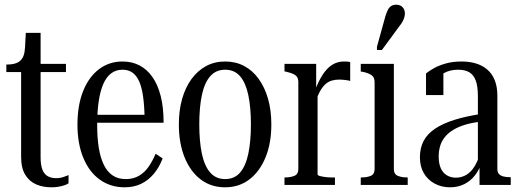

<svg xmlns="http://www.w3.org/2000/svg" viewBox="-20 -788 2211 818"><path d="M7 -481V-513H9Q34 -513 50.5 -519.5Q67 -526 76 -541.5Q85 -557 86 -582L113 -516H261V-481ZM153 -117Q153 -84 161 -64.5Q169 -45 184 -37Q199 -29 218 -29Q238 -29 252 -34.5Q266 -40 272 -42V-7Q265 -2 254 1.5Q243 5 229.5 7.5Q216 10 199 10Q163 10 134 -2.5Q105 -15 87.5 -43.5Q70 -72 70 -120V-516L83 -520L90 -648H153Z M394 -256Q394 -200 401 -157.5Q408 -115 422.5 -85.5Q437 -56 460 -40.5Q483 -25 516 -25Q548 -25 572 -39Q596 -53 613 -77.5Q630 -102 643 -133L673 -113Q658 -74 634.5 -46.5Q611 -19 580.5 -4.5Q550 10 511 10Q451 10 405.5 -22.5Q360 -55 335 -115.5Q310 -176 310 -257Q310 -339 334 -399.5Q358 -460 401.5 -493Q445 -526 502 -526Q542 -526 574 -509.5Q606 -493 629 -460.5Q652 -428 664.5 -379.5Q677 -331 677 -265H373V-299H616L596 -287Q595 -339 589.5 -377.5Q584 -416 573 -441Q562 -466 544.5 -478.5Q527 -491 502 -491Q474 -491 453.5 -475.5Q433 -460 420 -430Q407 -400 400.5 -356Q394 -312 394 -256Z M1136 -258Q1136 -178 1111.5 -118Q1087 -58 1043 -24Q999 10 939 10Q879 10 835 -23.5Q791 -57 766.5 -117.5Q742 -178 742 -258Q742 -318 756 -367Q770 -416 796 -451.5Q822 -487 858 -506.5Q894 -526 939 -526Q984 -526 1020 -507Q1056 -488 1082 -452Q1108 -416 1122 -367Q1136 -318 1136 -258ZM829 -258Q829 -186 840 -133.5Q851 -81 875.5 -53Q900 -25 939 -25Q979 -25 1003 -53Q1027 -81 1038 -133.5Q1049 -186 1049 -258Q1049 -330 1038 -382.5Q1027 -435 1003 -463Q979 -491 939 -491Q900 -491 875.5 -463Q851 -435 840 -382.5Q829 -330 829 -258Z M1472 -523V-443Q1467 -445 1459.5 -446Q1452 -447 1443.5 -448Q1435 -449 1426 -449Q1408 -449 1393 -444.5Q1378 -440 1365.5 -428.5Q1353 -417 1342.5 -397.5Q1332 -378 1323 -347L1320 -397Q1336 -441 1354.5 -469.5Q1373 -498 1395.5 -512Q1418 -526 1445 -526Q1454 -526 1461 -525.5Q1468 -525 1472 -523ZM1192 0V-32H1193Q1218 -32 1234.5 -39Q1251 -46 1251 -68V-437Q1251 -452 1245.5 -460Q1240 -468 1229 -473Q1218 -478 1201 -482L1192 -484V-516H1327V-398L1333 -405V-46Q1333 -41 1341.5 -38.5Q1350 -36 1364 -34Q1378 -32 1392 -32H1407V0Z M1658 -516V-68Q1658 -46 1674.5 -39Q1691 -32 1716 -32H1717V0H1517V-32H1519Q1544 -32 1560 -39Q1576 -46 1576 -68V-437Q1576 -458 1564 -467Q1552 -476 1526 -482L1517 -483V-516ZM1622 -719Q1627 -735 1632.5 -746Q1638 -757 1647 -762.5Q1656 -768 1668 -768Q1685 -768 1695 -757.5Q1705 -747 1705 -731Q1705 -723 1702.5 -714Q1700 -705 1695 -696Q1690 -687 1682 -677L1607 -575H1586V-589Z M2033 -303 2032 -270Q1993 -266 1963 -257Q1933 -248 1911.5 -235Q1890 -222 1876 -205Q1862 -188 1855.5 -167Q1849 -146 1849 -121Q1849 -91 1858 -71Q1867 -51 1884 -41Q1901 -31 1922 -31Q1947 -31 1967.5 -43.5Q1988 -56 2002.5 -80.5Q2017 -105 2027 -138L2033 -99Q2023 -66 2004 -41.5Q1985 -17 1958 -3.5Q1931 10 1897 10Q1861 10 1831.5 -6Q1802 -22 1785.5 -50.5Q1769 -79 1769 -118Q1769 -158 1785 -188Q1801 -218 1834 -240Q1867 -262 1916.5 -277.5Q1966 -293 2033 -303ZM2023 0V-93L2016 -91V-378Q2016 -420 2007 -444.5Q1998 -469 1979.5 -480Q1961 -491 1932 -491Q1896 -491 1870.5 -476Q1845 -461 1828 -434Q1829 -451 1832.5 -461.5Q1836 -472 1841.5 -478Q1847 -484 1854.5 -486.5Q1862 -489 1869 -489V-383H1795V-475Q1807 -485 1828 -497Q1849 -509 1879 -517.5Q1909 -526 1947 -526Q1979 -526 2006.5 -518Q2034 -510 2055 -492.5Q2076 -475 2087.5 -447Q2099 -419 2099 -379V-68Q2099 -54 2106 -46.5Q2113 -39 2125.5 -36Q2138 -33 2154 -33H2156V0Z"/></svg>

Font: Roboto Serif 120pt ExtraCondensed
Style: Regular
Weight: 400
Width: 2
Designer: Greg Gazdowicz
Foundry: Commercial Type
Version: Version 1.008